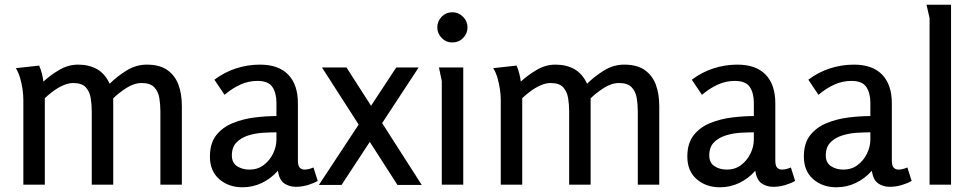

<svg xmlns="http://www.w3.org/2000/svg" viewBox="-20 -783 4132 814"><path d="M146 -505Q153 -489 157.5 -471.5Q162 -454 164 -437Q193 -464 231 -486.5Q269 -509 311 -509Q357 -509 391 -490Q425 -471 445 -428Q476 -459 516.5 -484Q557 -509 602 -509Q657 -509 689.5 -486Q722 -463 736.5 -424Q751 -385 751 -333V0H660V-311Q660 -340 655.5 -367.5Q651 -395 634 -413Q617 -431 581 -431Q548 -431 515 -409.5Q482 -388 460 -366V0H369V-311Q369 -340 364.5 -367.5Q360 -395 343.5 -413Q327 -431 290 -431Q270 -431 247.5 -421Q225 -411 205 -396Q185 -381 170 -367V0H79V-360Q79 -380 75.5 -404.5Q72 -429 65 -453Q58 -477 47 -494Z M1082 -509Q1161 -509 1202 -466.5Q1243 -424 1243 -345V-103Q1243 -80 1251 -72Q1259 -64 1271 -64Q1280 -64 1290 -66.5Q1300 -69 1309 -73L1327 -16Q1310 -6 1285 1.5Q1260 9 1234 9Q1206 9 1185 -5.5Q1164 -20 1158 -59Q1129 -26 1090.5 -7.5Q1052 11 1008 11Q949 11 909.5 -23.5Q870 -58 870 -119Q870 -176 897 -210Q924 -244 967.5 -261.5Q1011 -279 1060 -285Q1109 -291 1152 -291V-347Q1152 -388 1135 -414Q1118 -440 1071 -440Q1034 -440 999.5 -424.5Q965 -409 932 -381L889 -445Q931 -477 980.5 -493Q1030 -509 1082 -509ZM1152 -222Q1126 -222 1094 -220Q1062 -218 1032 -208.5Q1002 -199 982.5 -179Q963 -159 963 -124Q963 -93 985 -78.5Q1007 -64 1038 -64Q1072 -64 1097.5 -83Q1123 -102 1137.5 -131.5Q1152 -161 1152 -192Z M1449 -497 1768 1H1665L1345 -497ZM1660 -497H1755L1428 1H1332Z M1962 -667Q1962 -641 1943.5 -622Q1925 -603 1897 -603Q1871 -603 1852.5 -622Q1834 -641 1834 -667Q1834 -693 1852.5 -712Q1871 -731 1898 -731Q1924 -731 1943 -712Q1962 -693 1962 -667ZM1944 -497V0H1853V-439L1841 -497Z M2170 -505Q2177 -489 2181.5 -471.5Q2186 -454 2188 -437Q2217 -464 2255 -486.5Q2293 -509 2335 -509Q2381 -509 2415 -490Q2449 -471 2469 -428Q2500 -459 2540.5 -484Q2581 -509 2626 -509Q2681 -509 2713.5 -486Q2746 -463 2760.5 -424Q2775 -385 2775 -333V0H2684V-311Q2684 -340 2679.5 -367.5Q2675 -395 2658 -413Q2641 -431 2605 -431Q2572 -431 2539 -409.5Q2506 -388 2484 -366V0H2393V-311Q2393 -340 2388.5 -367.5Q2384 -395 2367.5 -413Q2351 -431 2314 -431Q2294 -431 2271.5 -421Q2249 -411 2229 -396Q2209 -381 2194 -367V0H2103V-360Q2103 -380 2099.5 -404.5Q2096 -429 2089 -453Q2082 -477 2071 -494Z M3106 -509Q3185 -509 3226 -466.5Q3267 -424 3267 -345V-103Q3267 -80 3275 -72Q3283 -64 3295 -64Q3304 -64 3314 -66.5Q3324 -69 3333 -73L3351 -16Q3334 -6 3309 1.5Q3284 9 3258 9Q3230 9 3209 -5.5Q3188 -20 3182 -59Q3153 -26 3114.5 -7.5Q3076 11 3032 11Q2973 11 2933.5 -23.5Q2894 -58 2894 -119Q2894 -176 2921 -210Q2948 -244 2991.5 -261.5Q3035 -279 3084 -285Q3133 -291 3176 -291V-347Q3176 -388 3159 -414Q3142 -440 3095 -440Q3058 -440 3023.5 -424.5Q2989 -409 2956 -381L2913 -445Q2955 -477 3004.5 -493Q3054 -509 3106 -509ZM3176 -222Q3150 -222 3118 -220Q3086 -218 3056 -208.5Q3026 -199 3006.5 -179Q2987 -159 2987 -124Q2987 -93 3009 -78.5Q3031 -64 3062 -64Q3096 -64 3121.5 -83Q3147 -102 3161.5 -131.5Q3176 -161 3176 -192Z M3600 -509Q3679 -509 3720 -466.5Q3761 -424 3761 -345V-103Q3761 -80 3769 -72Q3777 -64 3789 -64Q3798 -64 3808 -66.5Q3818 -69 3827 -73L3845 -16Q3828 -6 3803 1.5Q3778 9 3752 9Q3724 9 3703 -5.5Q3682 -20 3676 -59Q3647 -26 3608.5 -7.5Q3570 11 3526 11Q3467 11 3427.5 -23.5Q3388 -58 3388 -119Q3388 -176 3415 -210Q3442 -244 3485.5 -261.5Q3529 -279 3578 -285Q3627 -291 3670 -291V-347Q3670 -388 3653 -414Q3636 -440 3589 -440Q3552 -440 3517.5 -424.5Q3483 -409 3450 -381L3407 -445Q3449 -477 3498.5 -493Q3548 -509 3600 -509ZM3670 -222Q3644 -222 3612 -220Q3580 -218 3550 -208.5Q3520 -199 3500.5 -179Q3481 -159 3481 -124Q3481 -93 3503 -78.5Q3525 -64 3556 -64Q3590 -64 3615.5 -83Q3641 -102 3655.5 -131.5Q3670 -161 3670 -192Z M4012 -763V0H3921V-706L3908 -763Z"/></svg>

Font: Rosario Light Medium
Style: Regular
Weight: 500
Version: Version 1.101; ttfautohint (v1.8.1.43-b0c9)